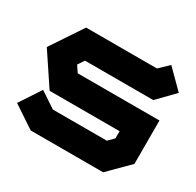

<svg xmlns="http://www.w3.org/2000/svg" viewBox="-132 -655 804 789"><g transform="rotate(30 270.0 -261.0)"><path d="M468 -522 552 -438 476 -360H152L132 -330L152 -300H540V-94L446 0H102L-3 -70L63 -170L138 -120H394L420 -146V-180H88L-12 -330L88 -480H424Z"/></g></svg>

Font: SOV_raksil
Style: Book
Weight: 400
Version: Version 1.00